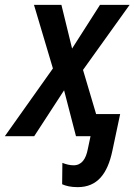

<svg xmlns="http://www.w3.org/2000/svg" viewBox="-64 -561 554 791"><path d="M256 210C337 210 379 155 399 60L431 -91H332L278 -273L470 -541H348L233 -361L189 -541H76L154 -279L-44 0H77L200 -189L249 0H309L298 52C290 95 272 120 239 120C224 120 208 116 193 110L192 198C207 205 228 210 256 210Z"/></svg>

Font: Noto Sans Display SemiCondensed Medium
Style: Italic
Weight: 500
Width: 4
Italic angle: -12°
Designer: Monotype Design Team
Foundry: Monotype Imaging Inc.
Version: Version 1.900